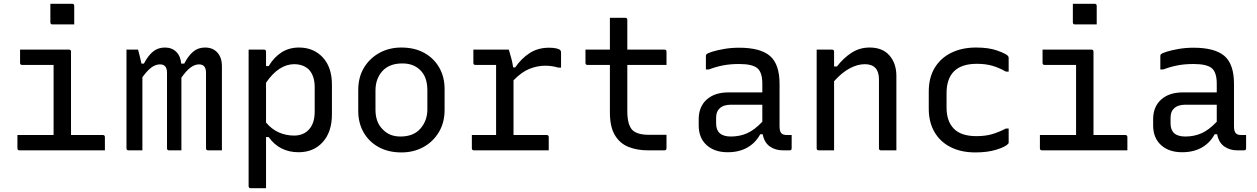

<svg xmlns="http://www.w3.org/2000/svg" viewBox="-20 -794 6640 1014"><path d="M72 -81H263V-451H97Q86 -451 86 -462V-532H344Q355 -532 355 -521V-81H523Q534 -81 534 -70V0H83Q72 0 72 -11ZM246 -774H361Q372 -774 372 -763V-665H257Q246 -665 246 -676Z M732 0H659Q648 0 648 -11V-532H709Q709 -532 712.5 -519.5Q716 -507 720 -489.5Q724 -472 727 -458H740Q761 -499 787.5 -521Q814 -543 851 -543Q888 -543 911 -520Q934 -497 937 -458H953Q974 -499 1000 -521Q1026 -543 1063 -543Q1104 -543 1128 -516.5Q1152 -490 1152 -444V0H1079Q1068 0 1068 -11V-410Q1068 -454 1031 -454Q1009 -454 986.5 -437.5Q964 -421 938 -384V0H873Q862 0 862 -11V-410Q862 -454 825 -454Q802 -454 780 -438Q758 -422 732 -386Z M1293 -532H1374Q1385 -532 1385 -521V-445H1399Q1427 -492 1467 -517.5Q1507 -543 1559 -543Q1636 -543 1684.5 -491Q1733 -439 1733 -347V-191Q1733 -97 1684.5 -43.5Q1636 10 1557 10Q1456 10 1399 -70H1385V200H1304Q1293 200 1293 189ZM1533 -455Q1494 -455 1456.5 -431Q1419 -407 1385 -357V-147Q1415 -111 1453 -94.5Q1491 -78 1533 -78Q1583 -78 1612.5 -111Q1642 -144 1642 -205V-333Q1642 -394 1611 -427Q1581 -455 1533 -455Z M2100 -543Q2169 -543 2220 -515Q2271 -487 2299.5 -437.5Q2328 -388 2328 -324V-213Q2328 -147 2298 -96.5Q2268 -46 2216.5 -17.5Q2165 11 2100 11Q2031 11 1980 -17Q1929 -45 1900.5 -94.5Q1872 -144 1872 -208V-319Q1872 -386 1902 -436Q1932 -486 1983.5 -514.5Q2035 -543 2100 -543ZM2105 -459Q2036 -459 1999.5 -418.5Q1963 -378 1963 -316V-215Q1963 -147 2002 -110Q2037 -73 2095 -73Q2164 -73 2200.5 -115Q2237 -157 2237 -216V-317Q2237 -388 2199 -424Q2164 -459 2105 -459Z M2472 -81H2600V-451H2491Q2480 -451 2480 -462V-532H2667Q2667 -532 2671.5 -517.5Q2676 -503 2681.5 -481.5Q2687 -460 2690 -438H2701Q2733 -485 2777 -513.5Q2821 -542 2879 -542Q2905 -542 2920 -538Q2935 -534 2939 -529Q2943 -525 2943 -517V-437H2928Q2895 -447 2860 -447Q2818 -447 2776.5 -430.5Q2735 -414 2692 -370V-81H2867Q2878 -81 2878 -70V0H2483Q2472 0 2472 -11Z M3500 -82V-12Q3500 0 3489 0H3402Q3345 0 3299.5 -18Q3254 -36 3227.5 -80Q3201 -124 3201 -201V-451H3083Q3072 -451 3072 -462V-532H3201V-700H3282Q3293 -700 3293 -689V-532H3489Q3500 -532 3500 -521V-451H3293V-207Q3293 -135 3320 -107Q3346 -82 3408 -82Z M4097 -351V-126Q4097 -100 4107 -90Q4115 -81 4136 -81H4161V-11Q4161 0 4150 0H4115Q4074 0 4045 -21Q4016 -42 4008 -85H3995Q3970 -39 3926.5 -14.5Q3883 10 3823 10Q3753 10 3711.5 -28Q3670 -66 3670 -132V-164Q3670 -230 3712 -268Q3754 -306 3827 -306H4006V-352Q4006 -412 3979.5 -434Q3953 -456 3883 -456Q3838 -456 3800.5 -449Q3763 -442 3723 -427H3708V-499Q3708 -504 3711 -507Q3716 -513 3741.5 -521Q3767 -529 3804.5 -535.5Q3842 -542 3883 -542Q3996 -542 4046.5 -498.5Q4097 -455 4097 -351ZM3762 -142Q3762 -73 3840 -73Q3886 -73 3925 -90Q3964 -107 4006 -151V-241H3840Q3800 -241 3780 -221Q3762 -205 3762 -172Z M4385 0H4304Q4293 0 4293 -11V-532H4374Q4385 -532 4385 -521V-443H4400Q4435 -488 4477.5 -515.5Q4520 -543 4573 -543Q4641 -543 4677.5 -501Q4714 -459 4714 -393V0H4633Q4622 0 4622 -11V-375Q4622 -455 4547 -455Q4509 -455 4467.5 -433Q4426 -411 4385 -365Z M5135 -543Q5202 -543 5246.5 -527Q5291 -511 5302 -500Q5307 -495 5307 -489V-416H5292Q5257 -436 5221.5 -446.5Q5186 -457 5139 -457Q4979 -457 4979 -301V-226Q4979 -153 5018 -114Q5056 -75 5137 -75Q5184 -75 5219.5 -85.5Q5255 -96 5292 -115H5307V-42Q5307 -37 5304 -34Q5289 -18 5242 -3.5Q5195 11 5131 11Q5055 11 4999.5 -17.5Q4944 -46 4914.5 -98Q4885 -150 4885 -219V-310Q4885 -384 4916.5 -436Q4948 -488 5004.5 -515.5Q5061 -543 5135 -543Z M5472 -81H5663V-451H5497Q5486 -451 5486 -462V-532H5744Q5755 -532 5755 -521V-81H5923Q5934 -81 5934 -70V0H5483Q5472 0 5472 -11ZM5646 -774H5761Q5772 -774 5772 -763V-665H5657Q5646 -665 5646 -676Z M6497 -351V-126Q6497 -100 6507 -90Q6515 -81 6536 -81H6561V-11Q6561 0 6550 0H6515Q6474 0 6445 -21Q6416 -42 6408 -85H6395Q6370 -39 6326.5 -14.5Q6283 10 6223 10Q6153 10 6111.5 -28Q6070 -66 6070 -132V-164Q6070 -230 6112 -268Q6154 -306 6227 -306H6406V-352Q6406 -412 6379.5 -434Q6353 -456 6283 -456Q6238 -456 6200.5 -449Q6163 -442 6123 -427H6108V-499Q6108 -504 6111 -507Q6116 -513 6141.5 -521Q6167 -529 6204.5 -535.5Q6242 -542 6283 -542Q6396 -542 6446.5 -498.5Q6497 -455 6497 -351ZM6162 -142Q6162 -73 6240 -73Q6286 -73 6325 -90Q6364 -107 6406 -151V-241H6240Q6200 -241 6180 -221Q6162 -205 6162 -172Z"/></svg>

Font: Recursive Mn Lnr St
Style: Regular
Weight: 400
Monospace: yes
Version: Version 1.079;hotconv 1.0.112;makeotfexe 2.5.65598; ttfautoh